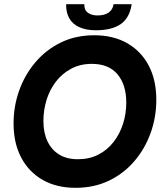

<svg xmlns="http://www.w3.org/2000/svg" viewBox="-20 -883 788 920"><path d="M342 17Q251 17 184.5 -21Q118 -59 81.5 -128Q45 -197 45 -292Q45 -374 72 -449.5Q99 -525 149.5 -584.5Q200 -644 271 -679Q342 -714 432 -714Q523 -714 589.5 -676Q656 -638 692.5 -569Q729 -500 729 -404Q729 -322 702 -246.5Q675 -171 624.5 -111.5Q574 -52 502.5 -17.5Q431 17 342 17ZM353 -120Q408 -120 451 -142Q494 -164 524 -202.5Q554 -241 569.5 -289.5Q585 -338 585 -392Q585 -477 543 -527Q501 -577 420 -577Q365 -577 321.5 -554Q278 -531 248 -492Q218 -453 203 -404Q188 -355 188 -303Q188 -247 207.5 -206Q227 -165 263.5 -142.5Q300 -120 353 -120ZM440 -738Q392 -738 359.5 -753Q327 -768 311.5 -796Q296 -824 297 -863H384Q383 -835 401 -822Q419 -809 447 -809Q482 -809 501.5 -823.5Q521 -838 524 -863H611Q601 -797 558.5 -767.5Q516 -738 440 -738Z"/></svg>

Font: Hanken Grotesk ExtraBold
Style: Italic
Weight: 800
Italic angle: -8°
Designer: Alfredo Marco Pradil
Foundry: Hanken Design Co.
Version: Version 3.013